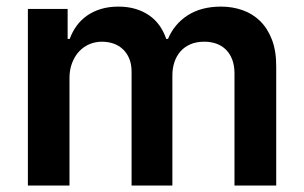

<svg xmlns="http://www.w3.org/2000/svg" viewBox="-20 -573 938 593"><path d="M833.1 0H704.2V-346.2Q704.2 -371.4 696.9 -389.9Q689.6 -408.4 677 -420.5Q664.4 -432.5 647.5 -438.4Q630.7 -444.2 611.2 -444.2Q586.6 -444.2 568.2 -436.3Q549.7 -428.3 537.3 -414.1Q524.9 -399.9 518.6 -380.9Q512.4 -361.9 512.4 -340.2V0H386.4V-351.6Q386.4 -374.3 379.3 -391.7Q372.2 -409.1 359.7 -420.8Q347.3 -432.5 330.6 -438.4Q313.9 -444.2 294.7 -444.2Q274.5 -444.2 256.4 -436.6Q238.3 -429 224.6 -414.4Q210.9 -399.9 202.8 -378.9Q194.6 -358 194.6 -331.7V0H66.1V-545.5H188.9V-452.8H195.3Q203.1 -474.4 216.3 -492.7Q229.4 -511 248.2 -524.3Q267 -537.6 291.4 -545.1Q315.7 -552.6 345.9 -552.6Q374.6 -552.6 398.4 -545.5Q422.2 -538.4 440.9 -525.4Q459.5 -512.4 472.7 -494Q485.8 -475.5 493.3 -452.8H498.9Q517.8 -498.2 558.9 -525.2Q601.2 -552.6 662.6 -552.6Q697.8 -552.6 728.9 -541.7Q759.9 -530.9 783.2 -508.2Q806.5 -485.4 820 -450.3Q833.5 -415.1 833.1 -366.1Z"/></svg>

Font: Linik Sans SemiBold
Style: Regular
Weight: 600
Designer: Fonts by Rasmus Andersson / Changes by Cristiano Sobral with parts from Marc Monis
Foundry: rsms
Version: Version 3.020; ttfautohint (v1.6)